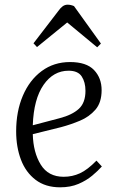

<svg xmlns="http://www.w3.org/2000/svg" viewBox="-20 -786 500 820"><path d="M279 -521Q349 -521 381.5 -487Q414 -453 414 -401Q414 -348 387.5 -317.5Q361 -287 321.5 -270.5Q282 -254 241 -243L120 -213Q122 -135 154 -83Q186 -31 252 -31Q289 -31 321.5 -46Q354 -61 392 -100L415 -75Q399 -57 374 -36Q349 -15 315 -0.5Q281 14 237 14Q174 14 132 -18Q90 -50 69.5 -104Q49 -158 49 -225Q49 -310 77.5 -377Q106 -444 158 -482.5Q210 -521 279 -521ZM345 -398Q345 -435 329 -459.5Q313 -484 273 -484Q208 -484 166 -423.5Q124 -363 120 -251L234 -281Q288 -295 316.5 -321Q345 -347 345 -398ZM411 -600 395 -584 267 -690 138 -585 123 -601 229 -739Q238 -752 247.5 -759Q257 -766 269 -766Q282 -766 296 -760Z"/></svg>

Font: Literata 36pt Light
Style: Italic
Weight: 300
Italic angle: -2°
Designer: Latin by Veronika Burian and Jose Scaglione. Greek by Irene Vlachou. Cyrillic by Vera Evstafieva
Foundry: TypeTogether
Version: Version 3.002